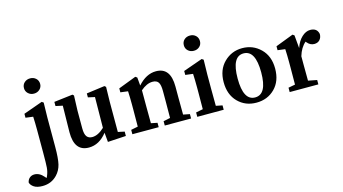

<svg xmlns="http://www.w3.org/2000/svg" viewBox="-201 -1113 3107 1740"><g transform="rotate(-15 1352.5 -243.0)"><path d="M80 -657Q80 -689 102 -709Q124 -729 156 -729Q188 -729 210 -709Q232 -689 232 -657Q232 -627 210 -606.5Q188 -586 156 -586Q124 -586 102 -606.5Q80 -627 80 -657ZM24 -432 203 -496 219 -485 216 -345V-72Q216 38 203 92Q190 146 153 185Q98 243 15 243Q-36 243 -64.5 224.5Q-93 206 -100 180Q-95 153 -76.5 137.5Q-58 122 -32 122Q16 122 55 168L67 182Q74 172 76 165Q91 130 94 91Q97 52 97 -46Q97 -66 97 -77V-260Q97 -326 94 -386L24 -395Z M799 -54 860 -41V0L689 10L681 -78Q608 15 511 15Q374 15 375 -165L379 -413L314 -427V-466L489 -487L501 -476L496 -336V-169Q496 -115 513 -92Q530 -69 564 -69Q619 -69 678 -125L681 -413L618 -427V-464L789 -487L802 -476L799 -336Z M1411 -53 1472 -41V0H1225V-41L1289 -54Q1290 -103 1290 -210V-307Q1290 -365 1274 -388.5Q1258 -412 1220 -412Q1165 -412 1108 -362V-210Q1108 -103 1109 -53L1168 -41V0H921V-41L986 -54Q987 -103 987 -210V-265Q987 -326 984 -386L914 -395V-432L1081 -496L1097 -485L1104 -408Q1182 -496 1274 -496Q1410 -496 1410 -317V-210Q1410 -102 1411 -53Z M1580 -657Q1580 -689 1601.5 -709Q1623 -729 1656 -729Q1688 -729 1709.5 -709Q1731 -689 1731 -657Q1731 -626 1709.5 -606Q1688 -586 1656 -586Q1624 -586 1602 -606Q1580 -626 1580 -657ZM1718 -53 1778 -41V0H1530V-41L1596 -54Q1597 -103 1597 -210V-260Q1597 -326 1594 -386L1523 -395V-432L1704 -496L1720 -485L1717 -345V-210Q1717 -103 1718 -53Z M2083 -447Q1973 -447 1973 -240Q1973 -34 2083 -34Q2194 -34 2194 -240Q2194 -447 2083 -447ZM2083 -496Q2184 -496 2254.5 -426.5Q2325 -357 2325 -241Q2325 -123 2256 -54Q2187 15 2083 15Q1979 15 1910.5 -54.5Q1842 -124 1842 -241Q1842 -357 1912.5 -426.5Q1983 -496 2083 -496Z M2572 -485 2583 -363Q2604 -425 2642 -460.5Q2680 -496 2721 -496Q2786 -496 2797 -438Q2797 -405 2778 -384Q2759 -363 2726 -363Q2688 -363 2660 -397L2654 -404Q2606 -363 2583 -286V-210Q2583 -106 2584 -57L2666 -41V0H2397V-41L2461 -53Q2462 -103 2462 -210V-266Q2462 -326 2459 -386L2389 -395V-432L2556 -496Z"/></g></svg>

Font: TypoPRO Source Serif Pro
Style: Regular
Weight: 600
Designer: Frank Grießhammer
Foundry: Adobe Systems Incorporated
Version: Version 1.017;PS 1.0;hotconv 1.0.79;makeotf.lib2.5.61930